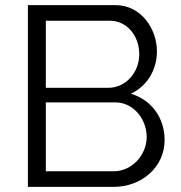

<svg xmlns="http://www.w3.org/2000/svg" viewBox="-20 -730 706 750"><path d="M424 0C533 0 623 -77 623 -183C623 -269 572 -340 491 -364C555 -393 593 -458 593 -529C593 -618 531 -710 431 -710H89V0ZM159 -649H409C476 -649 524 -590 524 -518C524 -449 473 -387 403 -387H159ZM431 -330C501 -330 553 -265 553 -195C553 -125 496 -61 424 -61H159V-330Z"/></svg>

Font: FIGSv2-sans-serif
Style: Regular
Weight: 400
Designer: Matt McInerney, Pablo Impallari, Rodrigo Fuenzalida,Mirko Velimirovic
Foundry: Matt McInerney, Pablo Impallari, Rodrigo Fuenzalida
Version: Version 4.021;hotconv 1.0.109;makeotfexe 2.5.65596